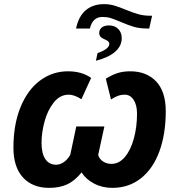

<svg xmlns="http://www.w3.org/2000/svg" viewBox="-20 -899 866 929"><path d="M483 -879Q510 -879 533.5 -872Q557 -865 591 -851Q625 -837 650.5 -830Q676 -823 704 -823H716L702 -761H694Q656 -761 628.5 -769Q601 -777 564 -793Q533 -806 515.5 -811.5Q498 -817 476 -817Q428 -817 415 -761H348Q360 -820 395 -849.5Q430 -879 483 -879ZM452 -642Q509 -662 509 -687Q509 -699 490 -707Q488 -708 478.5 -712.5Q469 -717 464.5 -723.5Q460 -730 460 -739Q460 -756 472.5 -766Q485 -776 507 -776Q535 -776 552 -759Q569 -742 569 -714Q569 -677 537.5 -649Q506 -621 444 -605ZM45 -184Q45 -297 79.5 -381Q114 -465 174 -509.5Q234 -554 309 -554Q376 -554 421 -522L374 -419Q339 -441 313 -441Q270 -441 240 -403Q210 -365 195.5 -311Q181 -257 181 -208Q181 -156 199.5 -129Q218 -102 252 -102Q270 -102 288 -114Q306 -126 320 -150L349 -287H485L455 -149Q461 -129 479 -117.5Q497 -106 519 -106Q556 -106 584 -139Q612 -172 627.5 -228Q643 -284 643 -349Q643 -391 626.5 -416Q610 -441 583 -441Q567 -441 552.5 -436Q538 -431 517 -418L492 -518Q520 -536 547.5 -545Q575 -554 610 -554Q689 -554 735.5 -505Q782 -456 782 -361Q782 -250 751 -166Q720 -82 661.5 -36Q603 10 523 10Q474 10 434 -11.5Q394 -33 375 -65Q342 -24 305 -7Q268 10 218 10Q137 10 91 -40.5Q45 -91 45 -184Z"/></svg>

Font: Noto Sans Display
Style: Bold Italic
Weight: 700
Italic angle: -12°
Designer: Monotype Design team
Foundry: Monotype Imaging Inc.
Version: Version 1.000